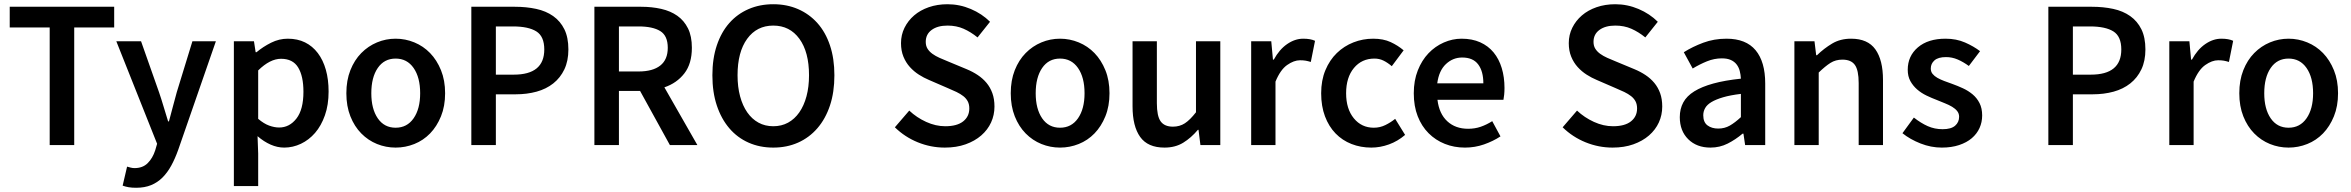

<svg xmlns="http://www.w3.org/2000/svg" viewBox="-20 -686 11118 908"><path d="M215 0V-556H26V-654H520V-556H331V0Z M624 202Q604 202 589 199.5Q574 197 560 192L581 102Q588 104 597.5 106.5Q607 109 616 109Q655 109 678.5 85.5Q702 62 714 25L723 -6L530 -491H647L732 -250Q743 -218 753.5 -182.5Q764 -147 775 -112H779Q788 -146 797.5 -181.5Q807 -217 816 -250L890 -491H1001L823 22Q808 64 790 97Q772 130 748.5 153.5Q725 177 694.5 189.5Q664 202 624 202Z M1086 194V-491H1181L1189 -439H1193Q1224 -465 1262 -484Q1300 -503 1341 -503Q1387 -503 1422.5 -485.5Q1458 -468 1483 -435Q1508 -402 1521 -356Q1534 -310 1534 -253Q1534 -190 1516.5 -140.5Q1499 -91 1470 -57.5Q1441 -24 1403 -6Q1365 12 1324 12Q1292 12 1260 -2Q1228 -16 1198 -42L1201 40V194ZM1300 -83Q1349 -83 1382 -125.5Q1415 -168 1415 -252Q1415 -326 1390 -367Q1365 -408 1309 -408Q1257 -408 1201 -353V-124Q1228 -101 1253 -92Q1278 -83 1300 -83Z M1851 12Q1805 12 1763 -5Q1721 -22 1688.5 -55Q1656 -88 1637 -136Q1618 -184 1618 -245Q1618 -306 1637 -354Q1656 -402 1688.5 -435Q1721 -468 1763 -485.5Q1805 -503 1851 -503Q1897 -503 1939.5 -485.5Q1982 -468 2014 -435Q2046 -402 2065.5 -354Q2085 -306 2085 -245Q2085 -184 2065.5 -136Q2046 -88 2014 -55Q1982 -22 1939.5 -5Q1897 12 1851 12ZM1851 -82Q1905 -82 1936 -126.5Q1967 -171 1967 -245Q1967 -320 1936 -364.5Q1905 -409 1851 -409Q1797 -409 1766.5 -364.5Q1736 -320 1736 -245Q1736 -171 1766.5 -126.5Q1797 -82 1851 -82Z M2209 0V-654H2415Q2469 -654 2515.5 -644Q2562 -634 2596 -610Q2630 -586 2649 -547.5Q2668 -509 2668 -452Q2668 -398 2649 -358Q2630 -318 2596.5 -291.5Q2563 -265 2517.5 -252.5Q2472 -240 2419 -240H2325V0ZM2325 -333H2410Q2554 -333 2554 -452Q2554 -514 2516.5 -537.5Q2479 -561 2406 -561H2325Z M2791 0V-654H3012Q3063 -654 3107 -644Q3151 -634 3183 -611.5Q3215 -589 3233.5 -552Q3252 -515 3252 -460Q3252 -385 3216.5 -339Q3181 -293 3122 -273L3278 0H3148L3007 -256H2907V0ZM2907 -348H3000Q3067 -348 3102.5 -376Q3138 -404 3138 -460Q3138 -517 3102.5 -539Q3067 -561 3000 -561H2907Z M3637 12Q3573 12 3520 -11.5Q3467 -35 3429 -79.5Q3391 -124 3370 -187Q3349 -250 3349 -330Q3349 -409 3370 -471.5Q3391 -534 3429 -577Q3467 -620 3520 -643Q3573 -666 3637 -666Q3701 -666 3754 -643Q3807 -620 3845.5 -577Q3884 -534 3905 -471.5Q3926 -409 3926 -330Q3926 -250 3905 -187Q3884 -124 3845.5 -79.5Q3807 -35 3754 -11.5Q3701 12 3637 12ZM3637 -89Q3676 -89 3707 -106Q3738 -123 3760 -154.5Q3782 -186 3794 -230.5Q3806 -275 3806 -330Q3806 -440 3760.5 -502.5Q3715 -565 3637 -565Q3559 -565 3513.5 -502.5Q3468 -440 3468 -330Q3468 -275 3480 -230.5Q3492 -186 3514 -154.5Q3536 -123 3567 -106Q3598 -89 3637 -89Z M4448 12Q4382 12 4320.5 -13Q4259 -38 4212 -84L4280 -163Q4315 -130 4360 -109.5Q4405 -89 4450 -89Q4506 -89 4535 -112Q4564 -135 4564 -173Q4564 -193 4556.5 -207Q4549 -221 4535.5 -231.5Q4522 -242 4503.5 -251Q4485 -260 4463 -269L4373 -308Q4349 -318 4325.5 -333Q4302 -348 4283 -369Q4264 -390 4252.5 -418Q4241 -446 4241 -482Q4241 -521 4257.5 -554.5Q4274 -588 4303 -613Q4332 -638 4372.5 -652Q4413 -666 4461 -666Q4518 -666 4571 -643.5Q4624 -621 4662 -583L4603 -509Q4571 -535 4537 -550Q4503 -565 4461 -565Q4414 -565 4386 -544.5Q4358 -524 4358 -488Q4358 -469 4366.5 -455.5Q4375 -442 4389.5 -431.5Q4404 -421 4423 -412.5Q4442 -404 4462 -396L4551 -359Q4580 -347 4604 -331Q4628 -315 4645.5 -294Q4663 -273 4673 -245.5Q4683 -218 4683 -182Q4683 -142 4667 -107Q4651 -72 4620.5 -45.5Q4590 -19 4546.5 -3.5Q4503 12 4448 12Z M4993 12Q4947 12 4905 -5Q4863 -22 4830.5 -55Q4798 -88 4779 -136Q4760 -184 4760 -245Q4760 -306 4779 -354Q4798 -402 4830.5 -435Q4863 -468 4905 -485.5Q4947 -503 4993 -503Q5039 -503 5081.5 -485.5Q5124 -468 5156 -435Q5188 -402 5207.5 -354Q5227 -306 5227 -245Q5227 -184 5207.5 -136Q5188 -88 5156 -55Q5124 -22 5081.5 -5Q5039 12 4993 12ZM4993 -82Q5047 -82 5078 -126.5Q5109 -171 5109 -245Q5109 -320 5078 -364.5Q5047 -409 4993 -409Q4939 -409 4908.5 -364.5Q4878 -320 4878 -245Q4878 -171 4908.5 -126.5Q4939 -82 4993 -82Z M5487 12Q5408 12 5372 -38.5Q5336 -89 5336 -183V-491H5451V-198Q5451 -137 5469 -112Q5487 -87 5527 -87Q5559 -87 5583.5 -103Q5608 -119 5636 -155V-491H5751V0H5657L5648 -72H5645Q5613 -34 5575.5 -11Q5538 12 5487 12Z M5897 0V-491H5992L6000 -404H6004Q6030 -452 6067 -477.5Q6104 -503 6143 -503Q6178 -503 6199 -493L6179 -393Q6166 -397 6155 -399Q6144 -401 6128 -401Q6099 -401 6067 -378.5Q6035 -356 6012 -300V0Z M6465 12Q6415 12 6371.5 -5Q6328 -22 6296 -55Q6264 -88 6246 -136Q6228 -184 6228 -245Q6228 -306 6248 -354Q6268 -402 6302 -435Q6336 -468 6380.5 -485.5Q6425 -503 6474 -503Q6522 -503 6556.5 -487Q6591 -471 6618 -448L6562 -373Q6542 -390 6522.5 -399.5Q6503 -409 6480 -409Q6420 -409 6383 -364.5Q6346 -320 6346 -245Q6346 -171 6382.5 -126.5Q6419 -82 6477 -82Q6506 -82 6531.5 -94.5Q6557 -107 6578 -124L6625 -48Q6590 -18 6548.5 -3Q6507 12 6465 12Z M6908 12Q6857 12 6813 -5.5Q6769 -23 6736 -56Q6703 -89 6684.5 -136.5Q6666 -184 6666 -245Q6666 -305 6685 -353Q6704 -401 6735.5 -434Q6767 -467 6808 -485Q6849 -503 6892 -503Q6942 -503 6980 -486Q7018 -469 7043.5 -438Q7069 -407 7082 -364Q7095 -321 7095 -270Q7095 -253 7093.5 -238Q7092 -223 7090 -214H6778Q6786 -148 6824.5 -112.5Q6863 -77 6923 -77Q6955 -77 6982.5 -86.5Q7010 -96 7037 -113L7076 -41Q7041 -18 6998 -3Q6955 12 6908 12ZM6777 -292H6995Q6995 -349 6970.5 -381.5Q6946 -414 6895 -414Q6851 -414 6818 -383Q6785 -352 6777 -292Z M7606 12Q7540 12 7478.5 -13Q7417 -38 7370 -84L7438 -163Q7473 -130 7518 -109.5Q7563 -89 7608 -89Q7664 -89 7693 -112Q7722 -135 7722 -173Q7722 -193 7714.5 -207Q7707 -221 7693.5 -231.5Q7680 -242 7661.5 -251Q7643 -260 7621 -269L7531 -308Q7507 -318 7483.5 -333Q7460 -348 7441 -369Q7422 -390 7410.5 -418Q7399 -446 7399 -482Q7399 -521 7415.5 -554.5Q7432 -588 7461 -613Q7490 -638 7530.5 -652Q7571 -666 7619 -666Q7676 -666 7729 -643.5Q7782 -621 7820 -583L7761 -509Q7729 -535 7695 -550Q7661 -565 7619 -565Q7572 -565 7544 -544.5Q7516 -524 7516 -488Q7516 -469 7524.5 -455.5Q7533 -442 7547.5 -431.5Q7562 -421 7581 -412.5Q7600 -404 7620 -396L7709 -359Q7738 -347 7762 -331Q7786 -315 7803.5 -294Q7821 -273 7831 -245.5Q7841 -218 7841 -182Q7841 -142 7825 -107Q7809 -72 7778.5 -45.5Q7748 -19 7704.5 -3.5Q7661 12 7606 12Z M8069 12Q8004 12 7964 -27.5Q7924 -67 7924 -132Q7924 -171 7940.5 -201.5Q7957 -232 7992.5 -254Q8028 -276 8082.5 -291Q8137 -306 8213 -314Q8212 -333 8207.5 -350.5Q8203 -368 8192.5 -381.5Q8182 -395 8165 -402.5Q8148 -410 8123 -410Q8087 -410 8052.5 -396Q8018 -382 7985 -362L7943 -439Q7984 -465 8035 -484Q8086 -503 8145 -503Q8237 -503 8282.5 -448.5Q8328 -394 8328 -291V0H8233L8225 -54H8221Q8188 -26 8150.5 -7Q8113 12 8069 12ZM8106 -78Q8136 -78 8160.5 -92Q8185 -106 8213 -132V-242Q8163 -236 8129 -226Q8095 -216 8074 -203.5Q8053 -191 8044 -175Q8035 -159 8035 -141Q8035 -108 8055 -93Q8075 -78 8106 -78Z M8466 0V-491H8561L8569 -425H8573Q8606 -457 8644.5 -480Q8683 -503 8734 -503Q8813 -503 8849 -452.5Q8885 -402 8885 -308V0H8770V-293Q8770 -354 8752 -379Q8734 -404 8693 -404Q8661 -404 8636.5 -388.5Q8612 -373 8581 -343V0Z M9163 12Q9112 12 9062.5 -7.5Q9013 -27 8977 -56L9031 -130Q9064 -104 9096.5 -89.5Q9129 -75 9167 -75Q9207 -75 9226 -91.5Q9245 -108 9245 -134Q9245 -149 9236 -160.5Q9227 -172 9212 -181Q9197 -190 9178 -197.5Q9159 -205 9140 -213Q9116 -222 9091 -234Q9066 -246 9046.5 -263Q9027 -280 9014.5 -302.5Q9002 -325 9002 -356Q9002 -421 9050 -462Q9098 -503 9181 -503Q9232 -503 9273 -485Q9314 -467 9344 -444L9291 -374Q9265 -393 9238.5 -404.5Q9212 -416 9183 -416Q9146 -416 9128.5 -400.5Q9111 -385 9111 -362Q9111 -347 9119.5 -336.5Q9128 -326 9142 -318Q9156 -310 9174.5 -303Q9193 -296 9213 -289Q9238 -280 9263 -268.5Q9288 -257 9308.5 -240Q9329 -223 9341.5 -198.5Q9354 -174 9354 -140Q9354 -108 9341.5 -80.5Q9329 -53 9305 -32.5Q9281 -12 9245 0Q9209 12 9163 12Z M9667 0V-654H9873Q9927 -654 9973.5 -644Q10020 -634 10054 -610Q10088 -586 10107 -547.5Q10126 -509 10126 -452Q10126 -398 10107 -358Q10088 -318 10054.5 -291.5Q10021 -265 9975.5 -252.5Q9930 -240 9877 -240H9783V0ZM9783 -333H9868Q10012 -333 10012 -452Q10012 -514 9974.5 -537.5Q9937 -561 9864 -561H9783Z M10239 0V-491H10334L10342 -404H10346Q10372 -452 10409 -477.5Q10446 -503 10485 -503Q10520 -503 10541 -493L10521 -393Q10508 -397 10497 -399Q10486 -401 10470 -401Q10441 -401 10409 -378.5Q10377 -356 10354 -300V0Z M10803 12Q10757 12 10715 -5Q10673 -22 10640.5 -55Q10608 -88 10589 -136Q10570 -184 10570 -245Q10570 -306 10589 -354Q10608 -402 10640.5 -435Q10673 -468 10715 -485.5Q10757 -503 10803 -503Q10849 -503 10891.5 -485.5Q10934 -468 10966 -435Q10998 -402 11017.5 -354Q11037 -306 11037 -245Q11037 -184 11017.5 -136Q10998 -88 10966 -55Q10934 -22 10891.5 -5Q10849 12 10803 12ZM10803 -82Q10857 -82 10888 -126.5Q10919 -171 10919 -245Q10919 -320 10888 -364.5Q10857 -409 10803 -409Q10749 -409 10718.5 -364.5Q10688 -320 10688 -245Q10688 -171 10718.5 -126.5Q10749 -82 10803 -82Z"/></svg>

Font: TypoPRO Source Sans Pro
Style: Regular
Weight: 600
Designer: Paul D. Hunt
Foundry: Adobe Systems Incorporated
Version: Version 2.020;PS 2.000;hotconv 1.0.86;makeotf.lib2.5.63406